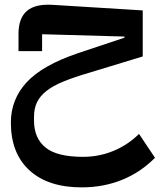

<svg xmlns="http://www.w3.org/2000/svg" viewBox="-20 -506 690 830"><path d="M333 304Q188 304 107.5 230.5Q27 157 27 24Q27 -76 95 -150Q163 -224 317 -276L518 -343V-348L162 -358V-285H60V-360Q60 -427 96 -458.5Q132 -490 209 -485L597 -461V-262L364 -191Q299 -172 254 -153.5Q209 -135 181 -113Q153 -91 140 -64Q127 -37 127 -1V15Q127 91 176.5 131.5Q226 172 339 172Q408 172 470 146.5Q532 121 581 73L650 176Q588 239 507.5 271.5Q427 304 333 304Z"/></svg>

Font: IBM Plex Sans Arabic SmBld
Style: Regular
Weight: 600
Designer: Mike Abbink, Paul van der Laan, Pieter van Rosmalen, Wael Morcos, Khajak Apelian
Foundry: Bold Monday
Version: Version 1.005